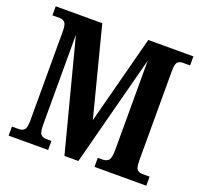

<svg xmlns="http://www.w3.org/2000/svg" viewBox="-124 -855 1047 996"><g transform="rotate(20 400.0 -357.0)"><path d="M20 0V-50H59Q77 -50 88 -61Q99 -72 99 -112V-606Q99 -643 88 -653.5Q77 -664 61 -664H20V-714H277L403 -225L531 -714H780V-664H738Q722 -664 711.5 -653.5Q701 -643 701 -603V-111Q701 -71 711.5 -60.5Q722 -50 740 -50H780V0H494V-50H522Q541 -50 553 -62Q565 -74 565 -119V-612L405 0H328L169 -611V-115Q169 -72 180 -61Q191 -50 211 -50H238V0Z"/></g></svg>

Font: Noto Serif ExtraCondensed
Style: Bold
Weight: 700
Width: 2
Designer: Monotype Design Team
Foundry: Monotype Imaging Inc.
Version: Version 2.014; ttfautohint (v1.8.4.7-5d5b)